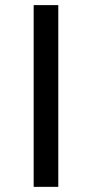

<svg xmlns="http://www.w3.org/2000/svg" viewBox="-20 -726 357 746"><path d="M206.5 -706.1V0H110.8V-706.1Z"/></svg>

Font: Inter 20pt Black
Style: Regular
Weight: 900
Version: Version 4.001;git-66647c0bb